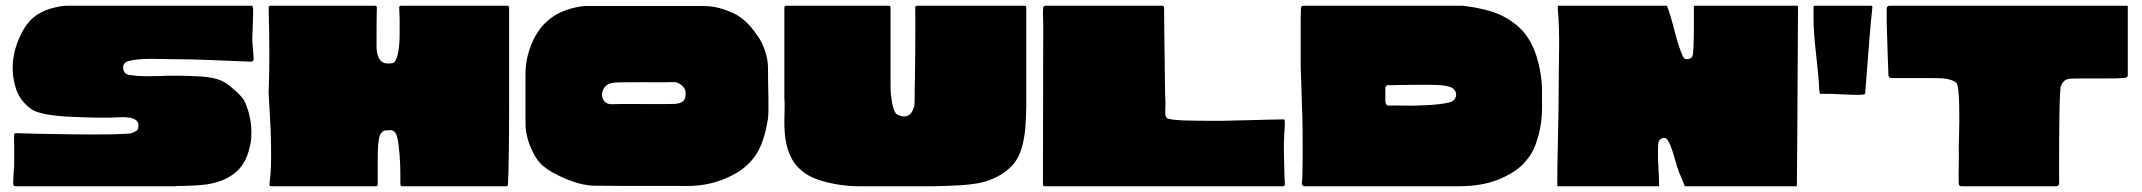

<svg xmlns="http://www.w3.org/2000/svg" viewBox="-20 -649 7463 669"><path d="M858 -629Q859 -628 861 -626Q863 -612 861 -567Q859 -522 859 -513Q859 -504 861.5 -475.5Q864 -447 864 -443Q864 -440 861.5 -437Q859 -434 855 -434Q667 -442 645 -442Q622 -442 570.5 -443Q519 -444 501 -444Q456 -443 432.5 -437.5Q409 -432 409 -415Q409 -408 411 -403Q413 -398 415.5 -395Q418 -392 423 -390Q428 -388 430 -388Q432 -388 437 -387Q468 -382 531 -384Q603 -387 672 -383Q710 -381 736 -373.5Q762 -366 785 -346Q787 -344 794 -338Q801 -332 802.5 -331Q804 -330 809 -325Q814 -320 815.5 -318Q817 -316 821 -312Q825 -308 827 -305Q829 -302 831.5 -297Q834 -292 836 -287.5Q838 -283 840 -277Q860 -223 855 -163Q854 -149 846 -121Q838 -93 822.5 -71.5Q807 -50 784 -36Q761 -22 744 -17Q720 -9 696.5 -6Q673 -3 643 -2Q623 -1 597 -1Q595 -1 592 0Q591 0 590 0H35Q27 0 26 -8Q26 -26 28 -56Q30 -64 29.5 -116Q29 -168 29 -177Q29 -186 38 -185Q77 -183 231 -181Q385 -179 435 -184Q443 -187 445.5 -188Q448 -189 454 -192.5Q460 -196 461.5 -202Q463 -208 462 -217Q457 -245 388 -240Q340 -237 228 -242Q116 -247 86 -271Q50 -299 37 -336Q6 -428 50 -523Q73 -574 110 -598Q135 -614 165 -621.5Q195 -629 212 -629Z M1754 -622Q1754 -604 1754 -565.5Q1754 -527 1754 -443Q1754 -359 1754 -322Q1754 -77 1750 -7Q1750 0 1743 0H1382Q1376 0 1375 -7Q1375 -7 1375 -16.5Q1375 -26 1375 -40Q1375 -54 1374.5 -72Q1374 -90 1372.5 -108Q1371 -126 1369 -142Q1367 -158 1364 -170.5Q1361 -183 1356 -188Q1351 -194 1345 -195Q1339 -196 1330 -195Q1325 -195 1322.5 -194.5Q1320 -194 1318 -193.5Q1316 -193 1314 -191.5Q1312 -190 1310.5 -188Q1309 -186 1306 -182Q1302 -177 1299.5 -160.5Q1297 -144 1296.5 -120Q1296 -96 1296 -77.5Q1296 -59 1296 -35Q1296 -11 1296 -8V-7Q1296 0 1289 0H926Q918 0 919 -8Q923 -38 924 -69.5Q925 -101 924.5 -137Q924 -173 923 -196.5Q922 -220 919.5 -263.5Q917 -307 916 -325V-326Q921 -447 916 -622Q916 -629 923 -629H1286Q1294 -629 1293 -621Q1292 -597 1292 -490Q1292 -464 1299 -449Q1306 -434 1317.5 -430Q1329 -426 1347 -429Q1359 -431 1365.5 -458Q1372 -485 1372.5 -522Q1373 -559 1372.5 -583.5Q1372 -608 1371 -621Q1370 -629 1378 -629H1747Q1753 -629 1754 -623Q1754 -622 1754 -622Z M2580 -572Q2587 -566 2596 -555.5Q2605 -545 2620.5 -523Q2636 -501 2646 -471Q2656 -441 2656 -411Q2656 -388 2656.5 -356Q2657 -324 2657.5 -303.5Q2658 -283 2657.5 -263.5Q2657 -244 2656 -236Q2643 -155 2616 -113Q2587 -67 2533 -39Q2459 0 2371 -1Q2067 -1 2047 -2Q2003 -4 1951 -26Q1899 -48 1872 -71Q1848 -91 1829.5 -134.5Q1811 -178 1811 -220V-390Q1811 -434 1824 -473.5Q1837 -513 1855 -539Q1907 -616 2016 -628Q2042 -628 2103 -628Q2164 -628 2280.5 -628Q2397 -628 2432 -628Q2469 -628 2504 -615.5Q2539 -603 2554.5 -592.5Q2570 -582 2580 -572ZM2333 -287Q2341 -288 2346.5 -289.5Q2352 -291 2356 -293.5Q2360 -296 2362.5 -299Q2365 -302 2366.5 -306Q2368 -310 2368.5 -315Q2369 -320 2369 -326Q2369 -340 2355.5 -351.5Q2342 -363 2329 -363Q2311 -362 2214 -362.5Q2117 -363 2115 -360Q2092 -357 2082.5 -338Q2073 -319 2082 -302Q2091 -285 2113 -286Q2125 -287 2220 -286.5Q2315 -286 2333 -287Z M3408 -15Q3394 -11 3371.5 -8Q3349 -5 3326 -3.5Q3303 -2 3283 -1.5Q3263 -1 3248 -0.5Q3233 0 3233 0H3232H2973Q2943 0 2910.5 -4.5Q2878 -9 2848 -17.5Q2818 -26 2798.5 -37Q2779 -48 2765 -62Q2751 -76 2745.5 -84.5Q2740 -93 2734 -106Q2713 -149 2713 -222Q2713 -232 2713.5 -251Q2714 -270 2714 -283.5Q2714 -297 2713 -306V-622Q2713 -629 2720 -629H3076Q3083 -629 3083 -622Q3083 -530 3083 -512Q3083 -501 3083 -454.5Q3083 -408 3083 -370Q3083 -332 3084 -320Q3084 -318 3085 -315Q3091 -260 3106 -250Q3121 -242 3133 -243.5Q3145 -245 3151 -251Q3158 -258 3162 -268.5Q3166 -279 3166.5 -286Q3167 -293 3167 -308.5Q3167 -324 3167 -328Q3168 -350 3169 -474.5Q3170 -599 3169 -622Q3169 -629 3176 -629H3550Q3556 -629 3556 -622V-281Q3556 -273 3555 -247.5Q3554 -222 3553 -208Q3546 -119 3512 -78Q3474 -34 3408 -15Z M4454 -100Q4456 -7 4457 -7Q4457 0 4450 0H3621Q3614 0 3614 -7V-23Q3614 -24 3614 -24Q3614 -26 3614 -28L3615 -565Q3613 -604 3615 -622Q3616 -629 3622 -629H4029Q4036 -629 4036 -622Q4036 -609 4037 -524.5Q4038 -440 4039 -367Q4040 -294 4041 -288Q4041 -282 4040.5 -274.5Q4040 -267 4040 -261.5Q4040 -256 4040.5 -250Q4041 -244 4043 -241Q4045 -239 4047 -237Q4049 -235 4053 -234.5Q4057 -234 4059.5 -233.5Q4062 -233 4068.5 -232Q4075 -231 4079 -231Q4095 -229 4145.5 -228.5Q4196 -228 4197 -228Q4213 -227 4321 -230Q4429 -233 4453 -233Q4456 -233 4456 -230Q4457 -225 4457 -218Q4455 -177 4454 -164Q4453 -142 4454 -100Z M5353 -271Q5353 -225 5341 -178Q5336 -163 5333 -153Q5330 -143 5324 -129.5Q5318 -116 5308.5 -103Q5299 -90 5287 -77Q5255 -45 5198.5 -22.5Q5142 0 5061 0H4525Q4521 0 4518.5 -3Q4516 -6 4516 -10Q4519 -26 4519 -113.5Q4519 -201 4518 -240Q4517 -259 4516 -295Q4515 -331 4514 -360.5Q4513 -390 4512 -416V-588Q4513 -604 4513 -621Q4514 -629 4522 -629H5076Q5077 -629 5077 -629Q5101 -626 5115.5 -623.5Q5130 -621 5157 -614.5Q5184 -608 5209 -596.5Q5234 -585 5256 -568Q5325 -518 5346 -404Q5353 -365 5353 -335Q5353 -329 5353 -306Q5353 -283 5353 -271ZM4820 -281Q4835 -282 4867 -281Q4899 -280 4950 -282.5Q5001 -285 5029 -292Q5044 -295 5049.5 -305Q5055 -315 5053.5 -322.5Q5052 -330 5050 -333Q5047 -337 5043.5 -340Q5040 -343 5036.5 -344.5Q5033 -346 5027.5 -347.5Q5022 -349 5019.5 -349.5Q5017 -350 5010 -351Q5003 -352 5001 -352Q4986 -354 4917.5 -353.5Q4849 -353 4823 -352H4822Q4817 -353 4814 -352Q4811 -351 4809 -348Q4807 -345 4807 -339V-296Q4807 -290 4810.5 -285Q4814 -280 4820 -281Z M6243 -286Q6243 -254 6242.5 -179.5Q6242 -105 6241.5 -64Q6241 -23 6241 -3Q6241 0 6239 0H5852Q5850 0 5850 -2Q5839 -29 5830 -50Q5825 -62 5813 -104.5Q5801 -147 5790 -162Q5783 -172 5771 -167Q5759 -162 5758 -149Q5757 -137 5757 -114.5Q5757 -92 5758 -76Q5759 -60 5760 -37.5Q5761 -15 5761 -3Q5761 0 5758 0H5409Q5406 0 5406 -3Q5406 -59 5408.5 -168.5Q5411 -278 5411 -332Q5411 -356 5411.5 -403Q5412 -450 5412.5 -479.5Q5413 -509 5412 -547.5Q5411 -586 5408 -616V-626Q5408 -629 5410 -629H5787Q5789 -629 5789 -627Q5795 -612 5802.5 -586.5Q5810 -561 5815.5 -538.5Q5821 -516 5829 -491.5Q5837 -467 5844 -452Q5851 -439 5866 -444Q5878 -447 5879 -462Q5883 -493 5882 -626Q5882 -629 5885 -629H6242Q6245 -629 6245 -626Q6245 -625 6245 -624Q6245 -566 6244 -453Q6243 -340 6243 -286Z M6303 -629H6500Q6504 -629 6504 -623Q6499 -578 6495 -528.5Q6491 -479 6486.5 -419.5Q6482 -360 6479 -325Q6479 -321 6475 -320Q6457 -317 6406 -320Q6355 -323 6324 -322Q6320 -322 6320 -328Q6320 -329 6320 -331Q6320 -333 6319 -334Q6318 -372 6308.5 -454.5Q6299 -537 6299 -584V-623Q6299 -629 6303 -629Z M7394 -627Q7394 -391 7394 -388Q7394 -379 7385 -378Q7364 -375 7286.5 -375.5Q7209 -376 7198 -375Q7181 -374 7175 -369Q7165 -361 7161 -349Q7156 -337 7155 -178.5Q7154 -20 7155 -10Q7155 -6 7152 -3Q7149 0 7145 0H6815Q6805 0 6805 -10Q6804 -27 6805 -72.5Q6806 -118 6805 -140Q6805 -146 6806 -172Q6807 -198 6807 -226Q6807 -254 6806.5 -284Q6806 -314 6803.5 -335Q6801 -356 6797 -360Q6780 -374 6748 -376Q6742 -377 6684 -377H6570Q6566 -377 6563 -380Q6560 -383 6560 -387Q6560 -387 6559.5 -402.5Q6559 -418 6558 -441Q6557 -464 6556.5 -488.5Q6556 -513 6555 -535.5Q6554 -558 6554 -569V-618V-619Q6555 -629 6564 -629H7391Q7394 -629 7394 -627Z"/></svg>

Font: Cubao Free Wide
Style: Wide
Weight: 400
Designer: Aaron Amar
Version: Version 001.001